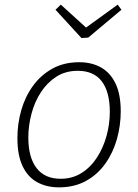

<svg xmlns="http://www.w3.org/2000/svg" viewBox="-20 -800 594 827"><path d="M321 -532Q375 -532 415 -509.5Q455 -487 477.5 -440.5Q500 -394 500 -320Q500 -259 483.5 -200.5Q467 -142 433.5 -95Q400 -48 350 -20.5Q300 7 234 7Q181 7 140.5 -15Q100 -37 77.5 -84Q55 -131 55 -205Q55 -267 71.5 -325Q88 -383 121.5 -429.5Q155 -476 205 -504Q255 -532 321 -532ZM315 -495Q262 -495 222.5 -469.5Q183 -444 156 -402.5Q129 -361 115.5 -309.5Q102 -258 102 -208Q102 -122 137.5 -76Q173 -30 241 -30Q292 -30 331.5 -55Q371 -80 398 -122Q425 -164 439 -215Q453 -266 453 -318Q453 -404 418.5 -449.5Q384 -495 315 -495ZM487 -780 503 -758 360 -638 331 -636 219 -758 242 -780 363 -670H335Z"/></svg>

Font: Bitter Thin Light
Style: Italic
Weight: 300
Italic angle: -9°
Version: Version 2.002